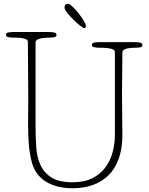

<svg xmlns="http://www.w3.org/2000/svg" viewBox="-20 -992 795 1026"><path d="M170 -323Q170 -263 173.5 -208Q177 -153 196 -111Q215 -69 255 -43.5Q295 -18 368 -18Q431 -18 474 -40Q517 -62 543.5 -98Q570 -134 582 -179.5Q594 -225 594 -272V-714Q594 -723 584.5 -727.5Q575 -732 561.5 -734Q548 -736 533 -736.5Q518 -737 508 -737Q497 -737 484 -739.5Q471 -742 471 -752Q471 -763 485 -765Q499 -767 508 -767H690Q722 -767 731.5 -763.5Q741 -760 741 -752Q741 -741 728.5 -739Q716 -737 704 -737Q699 -737 687.5 -736.5Q676 -736 664 -734Q652 -732 643 -726.5Q634 -721 634 -712Q634 -656 633 -601.5Q632 -547 632 -492Q632 -437 633 -382Q634 -327 634 -272Q634 -198 614.5 -144Q595 -90 559.5 -55Q524 -20 475 -3Q426 14 367 14Q327 14 291.5 5.5Q256 -3 227.5 -20Q199 -37 179 -63.5Q159 -90 150 -125Q137 -176 133.5 -227.5Q130 -279 130 -334Q130 -366 130.5 -399.5Q131 -433 131 -467Q131 -542 130 -617Q129 -692 129 -768Q129 -777 120.5 -781.5Q112 -786 99.5 -788Q87 -790 73 -790.5Q59 -791 49 -791Q38 -791 25 -793.5Q12 -796 12 -806Q12 -817 26 -819Q40 -821 49 -821H231Q263 -821 272.5 -817.5Q282 -814 282 -806Q282 -795 269.5 -793Q257 -791 245 -791Q240 -791 228 -790.5Q216 -790 203 -788Q190 -786 180 -780.5Q170 -775 170 -766ZM325 -950Q325 -964 330.5 -968Q336 -972 344 -972Q351 -972 367 -957Q383 -942 399 -922Q415 -902 427 -882Q439 -862 439 -853Q439 -842 431 -842Q424 -842 406.5 -856Q389 -870 371 -888Q353 -906 339 -924Q325 -942 325 -950Z"/></svg>

Font: Life Savers
Style: Regular
Weight: 400
Designer: Pablo Impallari, Rodrigo Fuenzalida, Brenda Gallo
Foundry: Pablo Impallari, Rodrigo Fuenzalida, Brenda Gallo
Version: Version 3.001; ttfautohint (v0.95) -l 8 -r 50 -G 200 -x 14 -